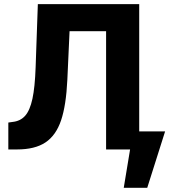

<svg xmlns="http://www.w3.org/2000/svg" viewBox="-20 -727 823 934"><path d="M20.5 -130.9 41 -133.8Q79.1 -137.7 102.3 -163.8Q125.5 -189.9 137.7 -246.1Q149.9 -302.2 153.3 -399.4L164.1 -707H657.2V-87.9H783.2L696.3 186.5H582L612.8 0H496.1V-575.2H318.4L307.6 -338.9Q301.8 -214.8 277.1 -141.6Q252.4 -68.4 201.2 -34.2Q149.9 0 62.5 0H20.5Z"/></svg>

Font: Pretendard GOV ExtraBold
Style: Regular
Weight: 800
Designer: Base glyphs from Inter by Rasmus Andersson; Hangeul glyphs from Noto Sans CJK(Source Han Sans) by Jang Soo-young and Kan
Foundry: Kil Hyung-jin
Version: Version 1.309